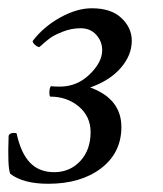

<svg xmlns="http://www.w3.org/2000/svg" viewBox="-24 -445 398 469"><path d="M200.2 -424.8Q247.6 -424.8 272.7 -400.9Q297.9 -377 297.9 -345.7Q297.9 -310.1 271 -279.1Q244.1 -248 196.3 -231.4Q272.5 -203.6 272.5 -134.8Q272.5 -71.8 222.9 -33.9Q173.3 3.9 93.8 3.9Q32.7 3.9 1 -20.5Q-5.9 -36.6 -2.9 -113.3Q-1 -118.7 5.6 -119.9Q12.2 -121.1 16.6 -119.1Q26.9 -70.8 49.6 -47.4Q72.3 -23.9 110.4 -24.4Q148.4 -25.4 172.9 -52.5Q197.3 -79.6 197.3 -122.1Q197.3 -160.6 168.5 -184.8Q139.6 -209 98.6 -209Q96.2 -211.9 96.7 -221.7Q97.2 -231.4 100.6 -234.4Q108.4 -233.4 122.1 -233.4Q164.1 -233.4 194.8 -263.2Q225.6 -293 225.6 -322.3Q225.6 -343.8 211.2 -359.9Q196.8 -376 172.9 -376Q149.9 -376 128.2 -367.2Q106.4 -358.4 96.7 -350.8Q86.9 -343.3 72.3 -330.1Q67.4 -330.1 61.5 -335.4Q55.7 -340.8 55.7 -344.7Q82 -379.4 122.8 -402.1Q163.6 -424.8 200.2 -424.8Z"/></svg>

Font: Crimson
Style: Italic
Weight: 400
Italic angle: -11°
Version: Version 0.8